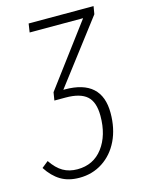

<svg xmlns="http://www.w3.org/2000/svg" viewBox="-153 -588 641 857"><g transform="rotate(-15 167.5 -160.0)"><path d="M359 -486 138 -196H145Q315 -196 315 -42Q315 30 288.5 85Q262 140 214.5 171Q167 202 107 202Q56 202 20.5 180.5Q-15 159 -42 117L-12 93Q13 130 41.5 146.5Q70 163 108 163Q182 163 225 106Q268 49 268 -41Q268 -105 237 -132.5Q206 -160 139 -160H87L93 -197L306 -482H59L65 -522H365Z"/></g></svg>

Font: Fira Sans Extra Condensed ExtraLight
Style: Italic
Weight: 275
Width: 3
Italic angle: -8°
Designer: Carrois Corporate & Edenspiekermann AG
Foundry: Carrois Corporate GbR & Edenspiekermann AG
Version: Version 4.203